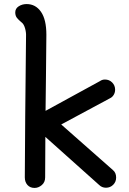

<svg xmlns="http://www.w3.org/2000/svg" viewBox="-20 -915 636 944"><path d="M535 -79Q551 -66 551 -42Q551 -21 536.5 -6.5Q522 8 501 8Q481 8 467 -6L203 -242Q202 -146 202 -43Q202 -19 185.5 -5Q169 9 150 9Q128 9 115 -5.5Q102 -20 102 -43Q102 -147 104 -345Q106 -543 108 -737Q109 -756 103 -776.5Q97 -797 86 -805Q71 -817 63 -827.5Q55 -838 55 -854Q55 -873 72 -884Q89 -895 111 -895Q155 -895 181.5 -857Q208 -819 208 -744Q208 -688 206 -540Q204 -428 204 -370L471 -516Q482 -524 496 -524Q517 -524 531.5 -509.5Q546 -495 546 -474Q546 -460 539 -448.5Q532 -437 521 -432L281 -303Z"/></svg>

Font: Tsukimi Rounded SemiBold
Style: Regular
Weight: 600
Designer: Takashi Funayama
Foundry: Takashi Funayama
Version: Version 1.032; ttfautohint (v1.8.3)